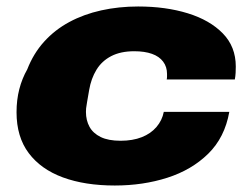

<svg xmlns="http://www.w3.org/2000/svg" viewBox="-20 -560 778 592"><path d="M334 12Q242 12 174 -13Q106 -38 68.5 -88Q31 -138 31 -214Q31 -252 39.5 -285Q48 -318 64 -346Q83 -395 116 -431.5Q149 -468 193.5 -492Q238 -516 292 -528Q346 -540 406 -540Q491 -540 559 -519Q627 -498 667 -457Q707 -416 707 -355Q707 -346 706.5 -335.5Q706 -325 704 -315H494Q495 -319 495 -323.5Q495 -328 495 -332Q495 -354 483 -370Q471 -386 448.5 -394Q426 -402 394 -402Q352 -402 323 -387Q294 -372 277.5 -345Q261 -318 255 -283Q251 -259 248.5 -245.5Q246 -232 245.5 -226Q245 -220 245 -215Q245 -189 256 -169Q267 -149 290.5 -137.5Q314 -126 352 -126Q389 -126 417 -137Q445 -148 462.5 -168.5Q480 -189 485 -215H687Q673 -136 622 -86Q571 -36 496 -12Q421 12 334 12Z"/></svg>

Font: Archivo SemiExpanded Black
Style: Italic
Weight: 900
Width: 6
Italic angle: -10°
Designer: Hector Gatti
Foundry: Omnibus-Type
Version: Version 2.001